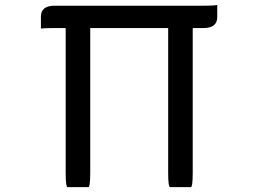

<svg xmlns="http://www.w3.org/2000/svg" viewBox="-20 -731 1040 772"><path d="M244.1 -36.1V-618.2H199.2Q160.2 -618.2 144.5 -616.2Q144.5 -618.2 144.5 -664.1Q144.5 -708 199.2 -708H798.8Q837.9 -708 853.5 -710.9Q853.5 -708 853.5 -663.1Q853.5 -618.2 798.8 -618.2H754.9V-36.1Q754.9 21.5 747.1 21.5H664.1Q656.2 21.5 656.2 -36.1V-618.2H342.8V-36.1Q342.8 21.5 335 21.5H252Q244.1 21.5 244.1 -36.1Z"/></svg>

Font: YuPearl-Regular
Style: Regular
Weight: 400
Designer: Max Yao
Foundry: Max-Everyday
Version: Version 1.011; ttfautohint (v1.8.3)